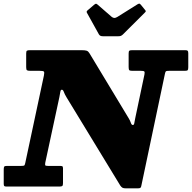

<svg xmlns="http://www.w3.org/2000/svg" viewBox="-68 -1026 1055 1056"><path d="M476 -837Q479.5 -831.5 484.5 -829Q489.5 -826.5 501 -826.5H579.5Q590.5 -826.5 596 -828.5Q601.5 -830.5 607.5 -836L726.5 -954.5Q733.5 -961 733.8 -964Q734 -967 729 -972.5L707 -999.5Q702.5 -1004.5 699.5 -1005.8Q696.5 -1007 688.5 -1002.5L578.5 -933.5Q568 -927 560.8 -927.2Q553.5 -927.5 546 -933.5L469 -1000.5Q463 -1005 460.5 -1005.5Q458 -1006 450.5 -1000.5L416.5 -971.5Q410.5 -967 409 -963.5Q407.5 -960 410.5 -955ZM149.5 -636.5Q170 -636.5 173.5 -632.2Q177 -628 173.5 -610.5L71 -130Q68.5 -118.5 65.8 -116Q63 -113.5 48 -113.5H-30Q-42.5 -113.5 -45 -109.2Q-47.5 -105 -47.5 -92.5V-15.5Q-47.5 -6 -44.8 -3Q-42 0 -33 0H259.5Q270.5 0 274.5 -3.2Q278.5 -6.5 278.5 -18.5V-100.5Q278.5 -110 274.2 -111.8Q270 -113.5 260.5 -113.5H196Q183 -113.5 181 -116.8Q179 -120 181 -131.5L258.5 -491.5Q262.5 -511 264 -521.8Q265.5 -532.5 272 -532.5Q279 -532.5 283.2 -520.2Q287.5 -508 297.5 -491.5L593.5 -5.5Q599.5 3 605.5 6.5Q611.5 10 626 10H689Q701.5 10 705 6.2Q708.5 2.5 710 -7.5L839 -619.5Q841.5 -632 844.8 -634.2Q848 -636.5 863 -636.5H948.5Q961 -636.5 964.2 -640Q967.5 -643.5 967.5 -656V-733Q967.5 -743.5 964.2 -746.8Q961 -750 950.5 -750H659Q646.5 -750 643 -746.8Q639.5 -743.5 639.5 -731V-657.5Q639.5 -644 643 -640.2Q646.5 -636.5 660 -636.5H706Q722 -636.5 725.5 -633Q729 -629.5 726.5 -616.5L676 -377Q672 -358 670.5 -348.2Q669 -338.5 662.5 -338.5Q655.5 -338.5 651.5 -351Q647.5 -363.5 638 -378.5L425 -731.5Q418 -743.5 409.5 -746.8Q401 -750 380.5 -750H97.5Q84.5 -750 80.2 -747.2Q76 -744.5 76 -731.5V-656.5Q76 -643 80.2 -639.8Q84.5 -636.5 98.5 -636.5Z"/></svg>

Font: Besley ExtraBold
Style: Italic
Weight: 800
Italic angle: -13°
Designer: Owen Earl
Foundry: indestructible type*
Version: Version 2.001